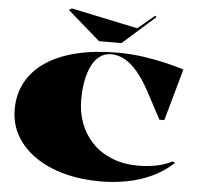

<svg xmlns="http://www.w3.org/2000/svg" viewBox="-62 -1014 1120 1092"><g transform="rotate(5 498.0 -468.0)"><path d="M965 -127Q908 -74 840 -43Q772 -12 698.5 1.5Q625 15 551 15Q439 15 344 -10.5Q249 -36 178.5 -84.5Q108 -133 69 -200.5Q30 -268 30 -352Q30 -439 68 -508Q106 -577 177.5 -625Q249 -673 352 -698Q455 -723 586 -723Q663 -723 735 -712.5Q807 -702 867 -687.5Q927 -673 966 -660L883 -364H855L774 -516Q739 -581 703 -624.5Q667 -668 629 -689.5Q591 -711 550 -711Q514 -711 486 -691Q458 -671 439.5 -634Q421 -597 411.5 -547.5Q402 -498 402 -438Q402 -367 425.5 -304.5Q449 -242 494.5 -194.5Q540 -147 606.5 -120Q673 -93 758 -93Q810 -93 859 -102.5Q908 -112 951 -134ZM780 -951 788 -944 602 -779H474L288 -941L304 -951L684 -871Z"/></g></svg>

Font: Kalnia SemiExpanded
Style: Bold
Weight: 700
Width: 6
Designer: Frida Medrano
Foundry: Frida Medrano
Version: Version 1.105